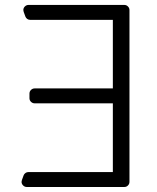

<svg xmlns="http://www.w3.org/2000/svg" viewBox="-20 -747 626 767"><path d="M66.1 -20.6Q66.1 -22.7 67.5 -27.7L74.2 -46.2Q76.3 -52.2 81.7 -55.9Q87 -59.7 93.8 -59.7H430.8V-334.2H118.6Q110.1 -334.2 103.9 -340.2Q97.7 -346.2 97.7 -354.8V-373.2Q97.7 -381.7 103.9 -387.8Q110.1 -393.8 118.6 -393.8H430.8V-667.6H100.9Q94.1 -667.6 88.8 -671.3Q83.5 -675.1 81.3 -681.1L74.6 -699.6Q73.2 -704.5 73.2 -706.7Q73.2 -715.2 79.4 -721.2Q85.6 -727.3 94.1 -727.3H476.6Q485.1 -727.3 491.1 -721.2Q497.2 -715.2 497.2 -706.7V-20.6Q497.2 -12.1 491.1 -6Q485.1 0 476.6 0H87Q78.5 0 72.3 -6.2Q66.1 -12.4 66.1 -20.6Z"/></svg>

Font: DeltaSans Light
Style: Regular
Weight: 300
Designer: Rasmus Andersson
Foundry: rsms
Version: Version 3.012